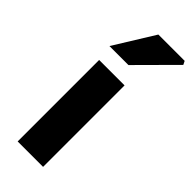

<svg xmlns="http://www.w3.org/2000/svg" viewBox="-266 -868 908 908"><g transform="rotate(45 188.0 -414.0)"><path d="M78 -545H248V0H78ZM191 -828H367L376 -810L193 -626H66Z"/></g></svg>

Font: Nebula Sans Bold
Style: Regular
Weight: 700
Designer: Paul D. Hunt for Adobe (as Source Sans)
Foundry: Nebula Entertainment & Broadcasting LLC
Version: Version 1.010